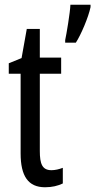

<svg xmlns="http://www.w3.org/2000/svg" viewBox="-20 -780 402 810"><path d="M362 -750V-760H277C276 -728 260 -633 255 -611V-600H300C322 -634 353 -707 362 -750ZM197 -62C158 -62 148 -89 148 -143V-469H238V-537H148V-658H93L71 -535L17 -513V-469H67V-133C67 -37 99 10 170 10C200 10 224 4 245 -6V-72C229 -66 213 -62 197 -62Z"/></svg>

Font: Noto Sans Devanagari ExtraCondensed
Style: Regular
Weight: 400
Width: 2
Designer: Jelle Bosma - Monotype Design Team
Foundry: Monotype Imaging Inc.
Version: Version 2.004